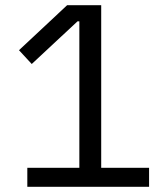

<svg xmlns="http://www.w3.org/2000/svg" viewBox="-20 -718 640 738"><path d="M85 0V-73H285V-636H278L102 -472L53 -525L238 -698H369V-73H553V0Z"/></svg>

Font: PlemolJP35 Console
Style: Regular
Weight: 400
Version: v2.0.3; ttfautohint (v1.8.4.7-5d5b-dirty) -l 6 -r 45 -G 200 